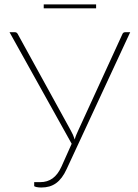

<svg xmlns="http://www.w3.org/2000/svg" viewBox="-20 -850 630 876"><path d="M574 -703 284.5 -79.5Q274 -56.5 262 -40.5Q250 -24.5 235.8 -14.2Q221.5 -4 204.8 0.8Q188 5.5 168 5.5Q163 5.5 157.2 5Q151.5 4.5 146.8 3.5Q142 2.5 139 1.2Q136 0 136 -2V-19H164Q196 -19 220 -36.2Q244 -53.5 260.5 -90L307 -194L23.5 -703H48.5Q56 -703 60.5 -695.5L303 -254.5Q314 -235.5 321 -213.5Q323.5 -224 327.8 -234.2Q332 -244.5 337 -255L539 -695.5Q542.5 -703 551 -703ZM179.5 -830H418.5V-812H179.5Z"/></svg>

Font: Lato 2
Style: Regular
Weight: 200
Designer: Lukasz Dziedzic with Adam Twardoch and Botio Nikoltchev
Foundry: tyPoland Lukasz Dziedzic
Version: Version 2.015; 2015-08-06; http://www.latofonts.com/